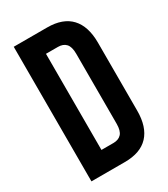

<svg xmlns="http://www.w3.org/2000/svg" viewBox="-175 -782 758 865"><g transform="rotate(-30 204.0 -350.0)"><path d="M40 0V-700.2H213.9Q295.4 -700.2 336.7 -655.8Q377.9 -611.3 377.9 -526.9V-172.9Q377.9 -88.4 336.7 -44.2Q295.4 0 213.9 0ZM149.9 -100.1H211.9Q239.3 -100.1 253.7 -116Q268.1 -131.8 268.1 -168V-532.2Q268.1 -568.4 253.7 -584.2Q239.3 -600.1 211.9 -600.1H149.9Z"/></g></svg>

Font: Bebas Neue Bold
Style: Regular
Weight: 700
Designer: Ryoichi Tsunekawa
Foundry: Ryoichi Tsunekawa
Version: Version 1.300